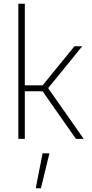

<svg xmlns="http://www.w3.org/2000/svg" viewBox="-20 -750 495 1037"><path d="M173 267 210 78H247L201 267ZM114 0H79V-730H114V-289H210L382 -500H424L240 -274L432 0H390L210 -257H114Z"/></svg>

Font: Titillium Web ExtraLight
Style: Regular
Weight: 275
Version: Version 1.002;PS 57.000;hotconv 1.0.70;makeotf.lib2.5.55311